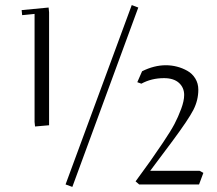

<svg xmlns="http://www.w3.org/2000/svg" viewBox="-20 -732 862 762"><path d="M65.9 -691.9 172.9 -702.1 174.8 -683.1V-234.9L119.1 -230L117.2 -248V-676.8L67.9 -671.9ZM240.2 0 502.9 -711.9 528.8 -702.1 267.1 9.8ZM518.1 -12.2Q558.1 -66.9 576.7 -93Q595.2 -119.1 626.5 -165.5Q657.7 -211.9 672.4 -239.7Q687 -267.6 699 -299.8Q710.9 -332 710.9 -355Q710.9 -384.3 690.2 -403.1Q669.4 -421.9 630.9 -421.9Q581.1 -421.9 541 -399.9L524.9 -405.8L543.9 -449.2Q591.8 -473.1 638.2 -473.1Q660.6 -473.1 682.4 -467.5Q704.1 -461.9 723.6 -450.9Q743.2 -439.9 755.1 -420.4Q767.1 -400.9 767.1 -376Q767.1 -334.5 747.6 -296.1Q728 -257.8 665 -172.9L576.2 -54.2H772L787.1 -45.9L770 0H532.2Z"/></svg>

Font: Dehuti Alt
Style: Book
Weight: 400
Version: Version 1.2